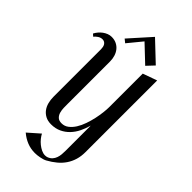

<svg xmlns="http://www.w3.org/2000/svg" viewBox="-338 -987 1290 1290"><g transform="rotate(45 306.5 -342.5)"><path d="M523.9 -25.9Q523.9 13.7 513.9 46.9Q503.9 80.1 485.1 107.9Q466.3 135.7 439 158.4Q411.6 181.2 377 200.2Q368.2 205.1 356.7 208.5Q345.2 211.9 333 214.4Q320.8 216.8 309.1 218Q297.4 219.2 287.1 219.2Q247.6 219.2 212.4 205.1Q177.2 190.9 147 165L229 92.8Q236.3 107.4 249 123.3Q261.7 139.2 277.8 152.1Q293.9 165 311.8 173.6Q329.6 182.1 347.2 182.1Q359.4 182.1 369.1 178.2Q387.2 170.9 397.9 158.4Q408.7 146 414.3 130.1Q419.9 114.3 421.4 96.7Q422.9 79.1 422.9 62V-176.8Q413.1 -140.6 397 -107.7Q380.9 -74.7 356.9 -49.6Q333 -24.4 301 -9.3Q269 5.9 228 5.9Q196.8 5.9 174.3 -5.9Q151.9 -17.6 137.2 -37.1Q122.6 -56.6 115.7 -82.3Q108.9 -107.9 108.9 -136.2V-588.9Q108.9 -598.6 106.9 -608.4Q105 -618.2 100.3 -625.7Q95.7 -633.3 87.9 -638.2Q80.1 -643.1 68.8 -643.1Q52.2 -643.1 37.1 -633.3Q22 -623.5 12.2 -610.8L-3.9 -625Q3.4 -639.2 14.4 -652.3Q25.4 -665.5 39.3 -675.8Q53.2 -686 68.8 -692.1Q84.5 -698.2 101.1 -698.2Q127.9 -698.2 148.4 -688Q168.9 -677.7 182.6 -660.4Q196.3 -643.1 203.1 -620.6Q210 -598.1 210 -573.2V-172.9Q210 -154.8 210.4 -133.3Q210.9 -111.8 216.3 -93Q221.7 -74.2 234.9 -61.5Q248 -48.8 272.9 -48.8Q300.8 -48.8 322.5 -65.4Q344.2 -82 361.1 -108.6Q377.9 -135.3 389.6 -168.9Q401.4 -202.6 408.7 -236.3Q416 -270 419.4 -300.5Q422.9 -331.1 422.9 -352.1V-670.9L523.9 -707ZM195.3 -731.4 170.4 -751.5 306.6 -903.8 446.3 -771.5 397.5 -719.7 278.3 -832.5Z"/></g></svg>

Font: Redressed
Style: Regular
Weight: 400
Designer: Astigmatic (AOETI)
Foundry: Astigmatic (AOETI)
Version: Version 1.001